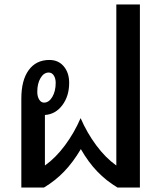

<svg xmlns="http://www.w3.org/2000/svg" viewBox="-20 -835 721 855"><path d="M603 -815V0H503Q453 -30 413.5 -71Q374 -112 340 -171Q305 -112 265.5 -71Q226 -30 176 0H75V-396Q75 -478 108 -523Q141 -568 200 -568Q240 -568 264 -539.5Q288 -511 288 -466Q288 -407 257.5 -366.5Q227 -326 180 -323V-98Q228 -132 269.5 -188Q311 -244 339 -309Q367 -244 408.5 -188Q450 -132 498 -98V-815ZM146 -426Q146 -405 154.5 -391.5Q163 -378 176 -378Q198 -378 213 -403.5Q228 -429 228 -466Q228 -486 219.5 -499Q211 -512 197 -512Q175 -512 160.5 -487.5Q146 -463 146 -426Z"/></svg>

Font: KoHo SemiBold
Style: Regular
Weight: 600
Designer: Cadson Demak & Katatrad Team
Foundry: Cadson Demak Co.,Ltd.
Version: Version 1.000; ttfautohint (v1.6)